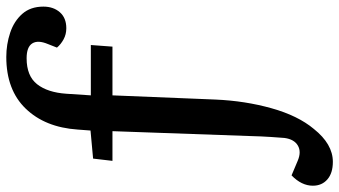

<svg xmlns="http://www.w3.org/2000/svg" viewBox="-280 -574 1052 595"><g transform="rotate(-90 245.5 -276.0)"><path d="M363 -719Q308 -719 282.5 -686.5Q257 -654 253 -596L248 -520H404L399 -453H248L235 -134Q231 -42 208 40Q185 122 144 171Q97 230 42 230Q7 230 -12.5 213Q-32 196 -32 168Q-32 133 0 102L45 121Q73 133 92.5 121.5Q112 110 116 80Q117 67 119 38.5Q121 10 122 -30L137 -453H45L52 -513L139 -521L142 -561Q149 -662 207 -722Q265 -782 367 -782Q406 -782 442 -770Q478 -758 500.5 -732.5Q523 -707 523 -667Q523 -636 505.5 -616Q488 -596 456 -596Q437 -596 421.5 -604.5Q406 -613 396 -625L407 -653Q420 -684 409 -701.5Q398 -719 363 -719Z"/></g></svg>

Font: Literata 7pt Medium
Style: Italic
Weight: 500
Italic angle: -2°
Designer: Latin by Veronika Burian and Jose Scaglione. Greek by Irene Vlachou. Cyrillic by Vera Evstafieva
Foundry: TypeTogether
Version: Version 3.002